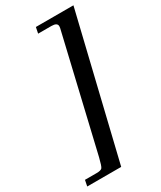

<svg xmlns="http://www.w3.org/2000/svg" viewBox="-264 -745 816 974"><g transform="rotate(-30 143.5 -258.5)"><path d="M343 -674 143 157H-56L-49 122H19Q45 122 52 113Q59 104 70 59L227 -608L228 -618Q228 -639 194 -639H116L123 -674Z"/></g></svg>

Font: STIX
Style: Bold Italic
Weight: 700
Italic angle: -16.33°
Designer: MicroPress Inc., with final additions and corrections provided by Coen Hoffman, Elsevier (retired)
Version: Version 1.1.1